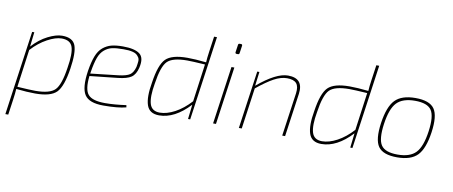

<svg xmlns="http://www.w3.org/2000/svg" viewBox="-76 -1025 3707 1570"><g transform="rotate(10 1777.5 -240.0)"><path d="M138 -480 124 -359Q183 -424 250.5 -458Q318 -492 368 -492Q456 -492 478.5 -433.5Q501 -375 480 -238Q457 -87 408.5 -37.5Q360 12 231 12Q165 12 73 2Q71 39 63 94L45 220H21L52 0L120 -480ZM122 -330 79 -17Q188 -10 228 -10Q349 -10 392 -54Q435 -98 456 -242Q476 -361 458.5 -415Q441 -469 368 -469Q318 -469 249.5 -432Q181 -395 122 -330Z M983 -24 986 -6Q919 12 797 12Q679 12 641.5 -45.5Q604 -103 625 -244Q637 -321 656 -370Q675 -419 707 -445.5Q739 -472 777 -482Q815 -492 873 -492Q969 -492 1011.5 -460.5Q1054 -429 1034 -344Q1020 -286 985.5 -262.5Q951 -239 875 -231L644 -206Q631 -92 667 -51Q703 -10 807 -10Q885 -10 983 -24ZM647 -227 876 -253Q943 -261 970 -279.5Q997 -298 1010 -346Q1015 -373 1016.5 -393Q1018 -413 1009 -426.5Q1000 -440 989.5 -448.5Q979 -457 960 -462Q941 -467 923 -468.5Q905 -470 880 -470Q822 -470 787.5 -462.5Q753 -455 723.5 -430.5Q694 -406 677.5 -361Q661 -316 649 -241Z M1585 -480 1517 0H1499L1513 -121Q1389 12 1260 12Q1179 12 1157 -53.5Q1135 -119 1157 -242Q1179 -393 1228.5 -442.5Q1278 -492 1408 -492Q1472 -492 1564 -482Q1566 -519 1574 -574L1592 -700H1616ZM1515 -150 1558 -463Q1449 -470 1410 -470Q1288 -470 1245 -426Q1202 -382 1181 -238Q1161 -125 1178 -68Q1195 -11 1262 -11Q1320 -11 1387 -47Q1454 -83 1515 -150Z M1809 -679H1819Q1832 -679 1830 -666L1821 -604Q1820 -593 1809 -593H1799Q1785 -593 1787 -606L1796 -668Q1797 -679 1809 -679ZM1731 0H1707L1775 -480H1799Z M2007 -480 1992 -363Q2145 -492 2243 -492Q2374 -492 2356 -360L2305 0H2281L2332 -359Q2340 -417 2317.5 -443Q2295 -469 2239 -469Q2189 -469 2131.5 -438Q2074 -407 1993 -341L1945 0H1921L1989 -480Z M2932 -480 2864 0H2846L2860 -121Q2736 12 2607 12Q2526 12 2504 -53.5Q2482 -119 2504 -242Q2526 -393 2575.5 -442.5Q2625 -492 2755 -492Q2819 -492 2911 -482Q2913 -519 2921 -574L2939 -700H2963ZM2862 -150 2905 -463Q2796 -470 2757 -470Q2635 -470 2592 -426Q2549 -382 2528 -238Q2508 -125 2525 -68Q2542 -11 2609 -11Q2667 -11 2734 -47Q2801 -83 2862 -150Z M3302 -492Q3419 -492 3459 -435Q3499 -378 3479 -238Q3459 -100 3405 -44Q3351 12 3236 12Q3119 12 3079 -45Q3039 -102 3059 -242Q3079 -380 3133 -436Q3187 -492 3302 -492ZM3084 -238Q3066 -110 3099.5 -60.5Q3133 -11 3236 -11Q3339 -11 3387.5 -62Q3436 -113 3454 -242Q3472 -370 3438.5 -419.5Q3405 -469 3302 -469Q3199 -469 3150.5 -418Q3102 -367 3084 -238Z"/></g></svg>

Font: Ezarion Thin
Style: Italic
Weight: 250
Italic angle: -8°
Designer: Natanael Gama
Version: Version 1.001;PS 001.001;hotconv 1.0.70;makeotf.lib2.5.58329